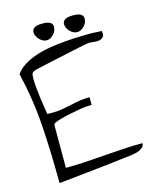

<svg xmlns="http://www.w3.org/2000/svg" viewBox="-110 -798 711 875"><g transform="rotate(-15 246.0 -360.5)"><path d="M13.7 -525.4Q29.3 -547.9 55.2 -564Q81.1 -580.1 112.8 -590.8Q144.5 -601.6 181.2 -607.4Q217.8 -613.3 252.9 -616.2Q288.1 -619.1 321.3 -620.1Q354.5 -621.1 379.9 -621.1Q381.8 -621.1 388.7 -620.6Q395.5 -620.1 403.3 -619.6Q411.1 -619.1 417.5 -619.1Q423.8 -619.1 426.8 -619.1Q430.7 -597.7 422.4 -589.4Q414.1 -581.1 400.9 -579.6Q387.7 -578.1 373 -580.6Q358.4 -583 351.6 -581.1Q341.8 -580.1 320.8 -575.7Q299.8 -571.3 274.4 -565.9Q249 -560.5 220.2 -554.2Q191.4 -547.9 165.5 -542.5Q139.6 -537.1 119.1 -532.2Q98.6 -527.3 88.9 -525.4Q73.2 -519.5 71.3 -510.7Q69.3 -502 69.3 -490.2Q69.3 -469.7 71.8 -444.3Q74.2 -418.9 77.6 -394Q81.1 -369.1 84.5 -348.6Q87.9 -328.1 88.9 -318.4Q92.8 -317.4 103.5 -317.4Q114.3 -317.4 118.2 -317.4Q140.6 -317.4 162.1 -321.3Q183.6 -325.2 205.1 -330.1Q226.6 -335 249 -338.4Q271.5 -341.8 294.9 -341.8V-305.7Q285.2 -305.7 267.6 -304.2Q250 -302.7 229 -298.8Q208 -294.9 186.5 -290.5Q165 -286.1 147.5 -281.2Q129.9 -276.4 118.7 -271.5Q107.4 -266.6 107.4 -261.7V-58.6Q153.3 -58.6 198.7 -61.5Q244.1 -64.5 290 -67.9Q335.9 -71.3 381.8 -74.2Q427.7 -77.1 473.6 -77.1Q473.6 -65.4 465.8 -58.1Q458 -50.8 447.8 -46.4Q437.5 -42 425.8 -40Q414.1 -38.1 408.2 -37.1Q404.3 -36.1 383.8 -34.2Q363.3 -32.2 333 -28.3Q302.7 -24.4 265.6 -20.5Q228.5 -16.6 192.4 -12.7Q156.2 -8.8 124 -5.4Q91.8 -2 70.3 0Q67.4 1 61.5 1Q61.5 -129.9 53.2 -263.2Q44.9 -396.5 13.7 -525.4ZM126 -681.6Q123 -696.3 127 -704.1Q130.9 -711.9 138.7 -715.8Q146.5 -719.7 156.2 -720.7Q166 -721.7 173.8 -721.7Q181.6 -721.7 190.9 -720.7Q200.2 -719.7 208 -715.8Q215.8 -711.9 219.7 -704.1Q223.6 -696.3 219.7 -681.6Q216.8 -668 203.1 -655.3Q189.5 -642.6 173.8 -642.6Q166 -642.6 158.2 -646Q150.4 -649.4 144 -655.3Q137.7 -661.1 133.3 -668Q128.9 -674.8 126 -681.6ZM270.5 -681.6Q266.6 -696.3 271 -704.1Q275.4 -711.9 283.2 -715.8Q291 -719.7 300.8 -720.7Q310.5 -721.7 318.4 -721.7Q325.2 -721.7 335 -720.7Q344.7 -719.7 352.5 -715.8Q360.4 -711.9 364.3 -704.1Q368.2 -696.3 364.3 -681.6Q363.3 -674.8 358.4 -668Q353.5 -661.1 347.2 -655.3Q340.8 -649.4 333 -646Q325.2 -642.6 318.4 -642.6Q301.8 -642.6 288.1 -655.3Q274.4 -668 270.5 -681.6Z"/></g></svg>

Font: Annie Use Your Telescope
Style: Regular
Weight: 400
Designer: Kimberly Geswein
Foundry: Kimberly Geswein
Version: Version 1.002 2001